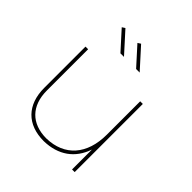

<svg xmlns="http://www.w3.org/2000/svg" viewBox="-196 -884 1030 1030"><g transform="rotate(45 318.5 -369.5)"><path d="M277 -624 173 -739 156 -728 250 -624ZM396 -624 292 -739 275 -728 369 -624ZM507 -517V-264C507 -114 427 -23 292 -20C179 -20 112 -88 112 -204V-517H92V-204C92 -76 166 0 292 0C400 -2 475 -56 507 -151V0H527V-517Z"/></g></svg>

Font: Montserrat Thin
Style: Regular
Weight: 250
Designer: Julieta Ulanovsky
Foundry: Julieta Ulanovsky
Version: Version 4.000